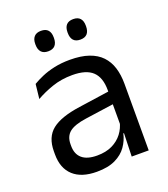

<svg xmlns="http://www.w3.org/2000/svg" viewBox="-126 -754 746 855"><g transform="rotate(-20 247.0 -326.5)"><path d="M355.4 0 359 -118.6 355.9 -131.1V-286.5L356.3 -314.9Q356.3 -374.3 326.2 -403Q296 -431.7 230.4 -431.7Q178.2 -431.7 134.4 -416.5Q90.6 -401.3 56.4 -381.5L64 -450.4Q83.1 -462 109.4 -473.3Q135.7 -484.7 169.3 -492Q202.9 -499.3 243.3 -499.3Q295.8 -499.3 332.6 -486.6Q369.4 -473.9 392.2 -449.9Q415 -425.8 425.5 -392Q436 -358.1 436 -316.2V0ZM187.4 10.7Q114.9 10.7 76.3 -24.6Q37.6 -60 37.6 -125.7V-140Q37.6 -207.4 79.3 -240.7Q121 -274.1 212.2 -286.9L366.5 -309.2L370.9 -249.8L222 -228.6Q166.2 -220.7 142.2 -201.4Q118.1 -182 118.1 -144.5V-136.6Q118.1 -97.9 141.9 -77.4Q165.7 -56.8 213.1 -56.8Q254.9 -56.8 284.9 -71.4Q314.9 -86 333.4 -110.5Q352 -135.1 358.5 -165.2L371.2 -109.8H355.7Q348.6 -77.8 329.3 -50.3Q310.1 -22.8 275.5 -6.1Q240.9 10.7 187.4 10.7ZM166.7 -567.5Q145.1 -567.5 134.2 -579.7Q123.2 -591.9 123.2 -614.6V-618Q123.2 -640.4 134.2 -652.4Q145.1 -664.5 166.7 -664.5Q189.1 -664.5 199.8 -652.4Q210.6 -640.4 210.6 -618V-614.6Q210.6 -591.9 199.8 -579.7Q189.1 -567.5 166.7 -567.5ZM319.4 -567.5Q297.5 -567.5 286.7 -579.7Q276 -591.9 276 -614.6V-618Q276 -640.4 286.7 -652.4Q297.5 -664.5 319.4 -664.5Q341.3 -664.5 352.1 -652.4Q362.8 -640.4 362.8 -618V-614.6Q362.8 -591.9 352.1 -579.7Q341.3 -567.5 319.4 -567.5Z"/></g></svg>

Font: Anek Gurmukhi Medium
Style: Regular
Weight: 500
Designer: Sarang Kulkarni (Gurmukhi), Yesha Goshar (Latin)
Foundry: Ek Type
Version: Version 1.003